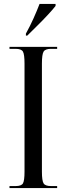

<svg xmlns="http://www.w3.org/2000/svg" viewBox="-20 -951 337 971"><path d="M28 0V-10H59Q88 -10 96 -23.5Q104 -37 104 -83V-629Q104 -676 96 -690Q88 -704 59 -704H28V-714H269V-704H238Q209 -704 200.5 -690Q192 -676 192 -629V-83Q192 -37 200.5 -23.5Q209 -10 238 -10H269V0ZM111 -781Q132 -819 149.5 -858Q167 -897 180 -931H261V-921Q248 -904 222.5 -876.5Q197 -849 168.5 -821Q140 -793 118 -771H111Z"/></svg>

Font: Noto Serif Display ExtraCondensed
Style: Regular
Weight: 400
Width: 2
Designer: Monotype Design Team
Foundry: Monotype Imaging Inc.
Version: Version 2.009